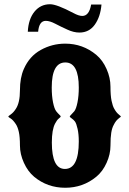

<svg xmlns="http://www.w3.org/2000/svg" viewBox="-20 -844 604 897"><path d="M284.7 33.2Q201.7 33.2 139.6 -18.1Q109.9 -43 91.6 -83.5Q73.2 -124 73.2 -164.1Q73.2 -204.6 67.9 -228Q62.5 -251.5 54.2 -263.7Q41 -283.7 29.8 -290.5Q18.6 -297.4 18.6 -299.3Q18.6 -301.3 30.8 -309.8Q43 -318.4 53.7 -335Q73.2 -363.8 73.2 -422.4Q73.2 -481 91.3 -521.5Q117.2 -581.1 170.4 -610.6Q223.6 -640.1 284.7 -640.1Q366.7 -640.1 429.7 -587.9Q460 -562.5 478 -521.5Q496.1 -480.5 496.1 -439Q496.1 -397.5 501.2 -373Q506.3 -348.6 513.7 -335.9Q523.4 -318.4 534.2 -309.8Q544.9 -301.3 544.9 -298.8L536.6 -292.5Q527.3 -284.7 522.9 -279.3Q516.6 -271.5 510.7 -259.3Q503.4 -246.1 499.8 -224.1Q496.1 -202.1 496.1 -163.1Q496.1 -123.5 478 -83.3Q460 -43 429.7 -18.1Q367.2 33.2 284.7 33.2ZM283.2 -54.7Q348.1 -54.7 348.1 -183.1Q348.1 -216.8 342.5 -241.9Q336.9 -267.1 330.1 -276.4Q323.7 -284.7 315.9 -290Q308.1 -295.4 305.7 -298.8Q305.7 -301.8 312.5 -308.3Q319.3 -314.9 327.1 -324.2Q335.9 -335.4 342 -365.7Q348.1 -396 348.1 -435.1Q348.1 -552.2 285.2 -552.2Q221.7 -552.2 221.7 -435.1Q221.7 -395.5 227.8 -365.5Q233.9 -335.4 242.7 -324.2Q250 -314.9 256.8 -308.6Q263.7 -302.2 263.7 -299.8Q263.7 -297.4 254.9 -290.5Q246.1 -283.7 237.3 -266.6Q222.2 -238.3 222.2 -178.2Q222.2 -54.7 283.2 -54.7ZM351.1 -691.9Q324.2 -691.9 294.9 -705.6Q263.7 -719.7 238 -733.2Q212.4 -746.6 193.8 -746.6Q162.6 -746.6 158.2 -695.8H109.9Q112.8 -754.9 141.1 -789.6Q169.4 -824.2 213.9 -824.2Q245.1 -824.2 322.8 -783.2Q348.1 -769.5 364.3 -769.5Q396.5 -769.5 405.8 -822.8H454.1Q449.2 -765.6 422.9 -728.8Q396.5 -691.9 351.1 -691.9Z"/></svg>

Font: Sancreek
Style: Regular
Weight: 400
Designer: Vernon Adams
Foundry: Vernon Adams
Version: Version 1.100; ttfautohint (v1.8.4.7-5d5b)